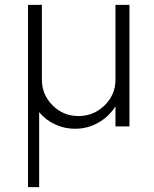

<svg xmlns="http://www.w3.org/2000/svg" viewBox="-20 -520 634 790"><path d="M455.1 -500H512.7V0H455.1V-82.5Q428.2 -40 384.3 -15.1Q340.3 9.8 288.6 9.8Q245.1 9.8 206.3 -8.3Q167.5 -26.4 141.1 -58.6V250H95.2V-500H152.3V-192.4Q152.3 -130.4 196.5 -86.4Q240.7 -42.5 302.7 -42.5Q365.7 -42.5 410.4 -86.4Q455.1 -130.4 455.1 -192.4Z"/></svg>

Font: Now Alt Light
Style: Regular
Weight: 300
Designer: Alfredo Marco Pradil
Foundry: Alfredo Marco Pradil
Version: Version 1.002;PS 001.002;hotconv 1.0.88;makeotf.lib2.5.64775